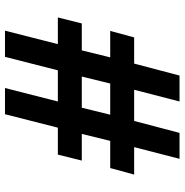

<svg xmlns="http://www.w3.org/2000/svg" viewBox="-5 -735 740 770"><g transform="rotate(90 365.0 -350.0)"><path d="M104 -422 130 -518H235L283 -700H387L340 -518H465L513 -700H617L570 -518H680L654 -422H545L517 -308H624L600 -212H492L438 0H333L387 -212H262L208 0H103L157 -212H50L74 -308H182L210 -422ZM440 -422H315L287 -308H412Z"/></g></svg>

Font: Edgecutting Lite Medium
Style: Medium
Weight: 500
Designer: RandomMaerks (Nguyen Gia Bao)
Version: Version 1.0